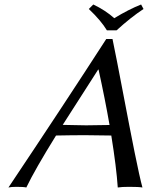

<svg xmlns="http://www.w3.org/2000/svg" viewBox="-20 -832 673 855"><path d="M456.1 -696.8Q429.7 -740.7 375.5 -792L395.5 -812Q449.7 -786.1 488.8 -751Q553.7 -790.5 608.4 -812L619.1 -792Q562 -754.4 499 -696.8ZM229.5 -228.5Q136.2 -78.1 97.2 2.9Q85.9 0 53.2 0Q30.3 0 17.6 2.9Q265.6 -367.7 453.1 -658.2H481Q498 -576.7 527.3 -422.1Q556.6 -267.6 579.3 -154.5Q602.1 -41.5 614.3 2.9Q597.7 0 555.2 0Q522 0 504.4 2.9Q498.5 -86.4 475.6 -228.5Q404.8 -230 358.9 -230Q301.8 -230 229.5 -228.5ZM467.8 -275.4Q447.8 -390.6 418.9 -522H417Q288.6 -322.3 259.3 -275.9Q271 -275.9 309.1 -274.9Q347.2 -273.9 363.3 -273.9Q405.8 -273.9 467.8 -275.4Z"/></svg>

Font: Linux Biolinum
Style: Italic
Weight: 400
Italic angle: -12°
Designer: Philipp H. Poll
Foundry: Philipp H. Poll
Version: Version 1.1.3 ; ttfautohint (v0.9)